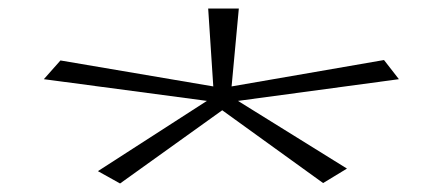

<svg xmlns="http://www.w3.org/2000/svg" viewBox="-20 -556 1040 451"><path d="M262 -125 210 -154 466 -319 83 -370 122 -414 481 -353 469 -536H541L524 -353L882 -415L917 -370L539 -319L795 -160L739 -126L502 -297Z"/></svg>

Font: Inconsolata UltraExpanded Light
Style: Regular
Weight: 300
Width: 9
Monospace: yes
Designer: Raph Levien, Cyreal, Brenton Simpson
Foundry: Raph Levien, Cyreal, Google
Version: Version 3.001; ttfautohint (v1.8.2.53-6de2)